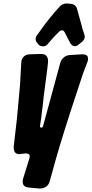

<svg xmlns="http://www.w3.org/2000/svg" viewBox="-20 -883 529 1110"><path d="M260 -633C272 -648 285 -662 300 -678L323 -701C328 -706 333 -708 338 -708C345 -708 350 -704 354 -696L385 -636C392 -623 401 -616 412 -616C420 -616 427 -619 434 -625L453 -640C464 -649 470 -660 470 -671C470 -676 469 -680 467 -685L458 -713C456 -719 454 -725 453 -732L425 -833C421 -849 406 -860 389 -861C384 -861 381 -861 379 -862H371L367 -863C350 -863 336 -857 325 -845C282 -798 242 -748 206 -696L193 -678C188 -671 186 -665 186 -658C186 -649 189 -641 196 -634L202 -626C209 -619 218 -615 228 -615C240 -615 250 -620 257 -629ZM386 -565C358 -564 335 -545 328 -518L229 -154C228 -148 224 -145 219 -145C214 -145 211 -148 211 -154L218 -199L224 -251L225 -254L233 -328L254 -489L258 -527C258 -555 247 -571 218 -571L151 -569C123 -568 104 -549 103 -522L96 -395L78 -198L59 -33C59 -10 66 8 92 8C95 8 97 8 100 7L128 4C140 4 152 7 152 21C152 24 151 28 150 32L113 152C112 157 111 162 111 167C111 182 117 198 144 201L208 207C238 207 261 193 268 163C284 104 312 1 351 -123L384 -227L460 -458L486 -526C488 -532 489 -538 489 -543C489 -564 475 -569 456 -569Z"/></svg>

Font: Bangerz
Style: Bold
Weight: 700
Designer: vernon adams
Foundry: Vernon Adams
Version: Version 2.10;December 28, 2023;FontCreator 13.0.0.2683 64-bi